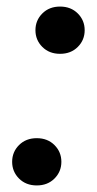

<svg xmlns="http://www.w3.org/2000/svg" viewBox="-20 -558 296 585"><path d="M92 7Q59 7 38 -14Q17 -35 17 -65Q17 -95 38 -116Q59 -137 92 -137Q125 -137 146 -116Q167 -95 167 -65Q167 -35 146 -14Q125 7 92 7ZM163 -394Q130 -394 109 -415Q88 -436 88 -466Q88 -496 109 -517Q130 -538 163 -538Q196 -538 217 -517Q238 -496 238 -466Q238 -436 217 -415Q196 -394 163 -394Z"/></svg>

Font: DM Sans 9pt SemiBold
Style: Italic
Weight: 600
Italic angle: -10°
Version: Version 4.004;gftools[0.9.30]